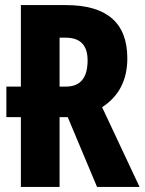

<svg xmlns="http://www.w3.org/2000/svg" viewBox="-20 -734 568 754"><path d="M239 -714Q480 -714 480 -505Q480 -377 381 -313L528 0H361L246 -274H214V0H62V-274H5V-394H62V-714ZM238 -586H214V-394H239Q324 -394 324 -497Q324 -586 238 -586Z"/></svg>

Font: Noto Sans ExtraCondensed ExtraBold
Style: Regular
Weight: 800
Width: 2
Designer: Monotype Design Team
Foundry: Monotype Imaging Inc.
Version: Version 2.013; ttfautohint (v1.8.4.7-5d5b)